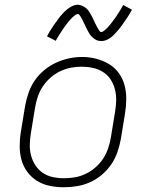

<svg xmlns="http://www.w3.org/2000/svg" viewBox="-20 -781 640 809"><path d="M248 8Q218 8 189 2Q160 -4 136 -19Q112 -34 95 -57Q78 -80 70.5 -107.5Q63 -135 63 -165.5Q63 -196 68 -226L86 -336Q91 -363 100.5 -390.5Q110 -418 126.5 -442Q143 -466 166.5 -485.5Q190 -505 216.5 -517Q243 -529 270.5 -535Q298 -541 327 -541Q356 -541 385 -533.5Q414 -526 438.5 -511.5Q463 -497 480 -474Q497 -451 504.5 -423Q512 -395 512 -365Q512 -335 507 -304L489 -194Q484 -167 474.5 -139.5Q465 -112 448.5 -88Q432 -64 409 -44.5Q386 -25 359 -13Q332 -1 304 3.5Q276 8 248 8ZM249 -30Q249 -30 249 -30Q249 -30 249 -30Q273 -30 296 -34Q319 -38 341 -48.5Q363 -59 382 -75.5Q401 -92 414.5 -112.5Q428 -133 435.5 -155.5Q443 -178 447 -201L465 -311Q469 -335 469.5 -359Q470 -383 464 -405.5Q458 -428 445.5 -447Q433 -466 413.5 -478Q394 -490 371 -495Q348 -500 323 -500Q300 -500 277.5 -495.5Q255 -491 233 -480.5Q211 -470 192.5 -453.5Q174 -437 160.5 -417Q147 -397 139.5 -374.5Q132 -352 128 -329L110 -219Q106 -195 105.5 -171Q105 -147 111 -125Q117 -103 129.5 -84Q142 -65 160.5 -52.5Q179 -40 202 -35Q225 -30 249 -30ZM407 -608Q401 -608 396 -609Q391 -610 386.5 -612Q382 -614 378 -617Q374 -620 370 -623.5Q366 -627 363 -630.5Q360 -634 357.5 -638Q355 -642 352.5 -646.5Q350 -651 347.5 -655.5Q345 -660 343 -664.5Q341 -669 339 -673Q337 -677 334.5 -682.5Q332 -688 329.5 -692.5Q327 -697 325 -701.5Q323 -706 320.5 -709.5Q318 -713 315 -717.5Q312 -722 308 -722Q304 -722 300 -719.5Q296 -717 293 -714.5Q290 -712 285 -707.5Q280 -703 278 -700.5Q276 -698 274 -696Q272 -694 269.5 -691Q267 -688 265 -685Q263 -682 260.5 -679Q258 -676 255.5 -672.5Q253 -669 250 -665Q247 -661 244.5 -657Q242 -653 239 -648.5Q236 -644 233 -639.5Q230 -635 227 -630Q224 -625 221 -620Q218 -615 215 -609L178 -628Q183 -638 188 -646Q193 -654 198 -662Q203 -670 208 -677Q213 -684 217.5 -690Q222 -696 226 -702Q230 -708 234.5 -713Q239 -718 243 -722.5Q247 -727 253 -733Q259 -739 265 -743.5Q271 -748 278 -752Q285 -756 292.5 -758.5Q300 -761 307 -761Q313 -761 318 -759.5Q323 -758 327.5 -756Q332 -754 336 -751.5Q340 -749 344 -745.5Q348 -742 351 -738.5Q354 -735 356.5 -730.5Q359 -726 361.5 -722Q364 -718 366.5 -713.5Q369 -709 371 -704.5Q373 -700 375 -695.5Q377 -691 379.5 -686Q382 -681 384.5 -676Q387 -671 389 -667Q391 -663 393.5 -659.5Q396 -656 399 -651Q402 -646 406 -646Q410 -646 414 -648.5Q418 -651 421 -653.5Q424 -656 429 -661Q434 -666 436 -668Q438 -670 440 -672.5Q442 -675 444.5 -678Q447 -681 449 -683.5Q451 -686 453.5 -689.5Q456 -693 458.5 -696.5Q461 -700 464 -703.5Q467 -707 469.5 -711.5Q472 -716 475 -720Q478 -724 481 -729Q484 -734 487 -739Q490 -744 493 -749Q496 -754 499 -760L536 -740Q531 -731 526 -722.5Q521 -714 516 -706.5Q511 -699 506 -692Q501 -685 496.5 -678.5Q492 -672 488 -666.5Q484 -661 479.5 -656Q475 -651 471 -646.5Q467 -642 461 -635.5Q455 -629 449 -624.5Q443 -620 436 -616Q429 -612 421.5 -610Q414 -608 407 -608Z"/></svg>

Font: Iosevka Curly XLtEx
Style: Italic
Weight: 200
Width: 7
Italic angle: -9°
Monospace: yes
Designer: Belleve Invis
Foundry: Belleve Invis
Version: Version 11.1.0; ttfautohint (v1.8.3)